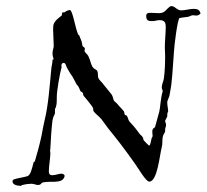

<svg xmlns="http://www.w3.org/2000/svg" viewBox="-20 -590 677 629"><path d="M637 -546C634 -558 626 -561 615 -561C602 -561 586 -556 573 -556C560 -556 553 -570 542 -570C537 -570 533 -566 528 -561C515 -546 507 -547 497 -547C489 -547 481 -548 475 -548C464 -548 459 -547 459 -537C459 -519 472 -521 480 -521H482C488 -521 494 -524 503 -524C520 -524 523 -515 523 -502C523 -482 520 -457 520 -435C520 -425 521 -416 521 -407C521 -381 520 -357 517 -334C516 -324 510 -315 510 -303C510 -298 513 -296 513 -291C506 -268 505 -237 502 -225L488 -174C485 -169 479 -171 479 -159C479 -153 480 -147 480 -145C480 -141 477 -139 477 -138C474 -127 473 -113 468 -113C468 -113 453 -127 451 -130C449 -133 450 -138 447 -141C445 -146 440 -147 437 -152C420 -176 410 -185 404 -192C400 -197 399 -206 396 -210C396 -212 391 -212 389 -214C387 -217 388 -222 386 -225C379 -234 371 -241 364 -250C361 -254 355 -257 353 -261C350 -267 350 -274 346 -280C338 -291 326 -304 320 -312C313 -323 301 -329 301 -341C301 -368 293 -357 283 -371C277 -381 276 -394 269 -407C266 -413 257 -418 257 -424C257 -426 258 -428 258 -431C258 -435 252 -436 250 -440C249 -446 249 -449 247 -455C245 -462 242 -466 240 -473C239 -476 236 -476 236 -477C226 -500 218 -557 209 -557C200 -557 190 -549 190 -549C189 -549 187 -550 186 -550C183 -550 183 -540 182 -539C154 -518 154 -511 154 -492C154 -476 156 -457 156 -440C156 -431 152 -426 152 -415C152 -404 156 -398 156 -396C156 -396 152 -396 152 -393C152 -383 149 -375 148 -364C143 -310 138 -244 127 -200C123 -182 119 -163 116 -145C109 -113 102 -88 94 -61C94 -60 91 -61 90 -58C84 -34 80 -19 72 -14C68 -11 42 -7 39 -6C29 -3 21 -3 21 4C21 14 32 18 47 19C50 19 51 16 54 16C65 13 77 12 83 12C91 12 98 16 104 16C115 16 114 10 119 8C146 1 186 15 192 -14C190 -19 186 -21 181 -21C172 -21 162 -16 152 -16C146 -16 140 -17 140 -29C140 -44 145 -76 145 -87C145 -93 144 -95 144 -97C144 -99 145 -100 145 -104C146 -131 149 -173 152 -196C154 -209 160 -215 160 -219C160 -223 160 -227 160 -230C160 -236 163 -237 163 -239C166 -249 166 -256 166 -263V-272C166 -293 176 -349 182 -371C182 -372 181 -374 181 -375C181 -382 186 -384 188 -384C196 -384 196 -373 200 -367C207 -354 212 -346 218 -338C223 -330 229 -316 232 -312C240 -305 240 -297 244 -291C244 -290 250 -288 250 -287C253 -284 252 -279 254 -276C254 -276 267 -261 269 -258C273 -252 281 -244 283 -239C287 -235 284 -229 287 -225C293 -217 304 -209 312 -200L334 -170C364 -133 383 -109 422 -54C435 -36 458 5 469 5C496 5 503 -83 510 -108C513 -120 511 -128 513 -141C515 -151 521 -156 521 -159C521 -161 521 -163 521 -165C521 -172 524 -174 524 -181C524 -187 521 -189 521 -194C521 -196 528 -207 528 -209C528 -211 528 -214 528 -216C528 -218 530 -225 531 -225C531 -231 528 -245 528 -252C527 -261 534 -270 535 -276C538 -294 541 -307 542 -320C546 -354 547 -389 550 -422C551 -441 561 -524 568 -531C568 -531 593 -535 597 -535C608 -539 607 -540 613 -540C616 -540 619 -539 622 -539C627 -539 632 -540 637 -546Z"/></svg>

Font: Jim Nightshade
Style: Regular
Weight: 400
Designer: Astigmatic (AOETI)
Foundry: Astigmatic (AOETI)
Version: Version 1.000